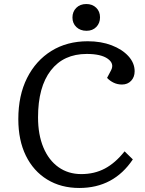

<svg xmlns="http://www.w3.org/2000/svg" viewBox="-20 -920 721 954"><path d="M532 -571Q549 -604 515.5 -628Q482 -652 411 -652Q296 -652 232.5 -570Q169 -488 169 -337Q169 -251 195.5 -187.5Q222 -124 270.5 -89.5Q319 -55 384 -55Q449 -55 501 -82.5Q553 -110 599 -168L640 -128Q545 14 374 14Q283 14 214.5 -28Q146 -70 108.5 -146.5Q71 -223 71 -328Q71 -446 114.5 -532.5Q158 -619 235.5 -667Q313 -715 416 -715Q482 -715 534.5 -695Q587 -675 618 -641Q649 -607 649 -566Q649 -537 631.5 -518.5Q614 -500 586 -500Q564 -500 545 -509Q526 -518 512 -533ZM340 -833Q340 -862 359 -881Q378 -900 409 -900Q439 -900 458 -881.5Q477 -863 477 -834Q477 -805 458.5 -786Q440 -767 410 -767Q379 -767 359.5 -785.5Q340 -804 340 -833Z"/></svg>

Font: Literata 7pt
Style: Italic
Weight: 400
Italic angle: -2°
Designer: Latin by Veronika Burian and Jose Scaglione. Greek by Irene Vlachou. Cyrillic by Vera Evstafieva
Foundry: TypeTogether
Version: Version 3.002